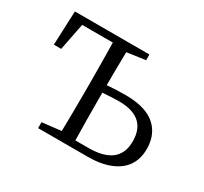

<svg xmlns="http://www.w3.org/2000/svg" viewBox="-112 -666 871 821"><g transform="rotate(30 324.0 -255.5)"><path d="M320.3 -34.2H384.8Q517.6 -34.2 533.2 -127Q535.2 -141.6 535.2 -156.2Q533.2 -271.5 400.4 -272.5Q372.1 -272.5 318.4 -268.6V-226.6Q318.4 -143.6 320.3 -34.2ZM411.1 -482.4 320.3 -469.7Q318.4 -374 318.4 -305.7Q360.4 -309.6 410.2 -309.6Q559.6 -309.6 594.7 -210.9Q603.5 -185.5 603.5 -155.3Q603.5 -57.6 513.7 -19.5Q466.8 0 401.4 0H156.2V-29.3L250 -40Q252 -149.4 252 -226.6V-284.2Q252 -367.2 250 -476.6H98.6L72.3 -342.8H36.1L43 -510.7H411.1Z"/></g></svg>

Font: GenYoMin JP Light
Style: Regular
Weight: 300
Version: Version 1.001;PS 1;hotconv 16.6.51;makeotf.lib2.5.65220 DEVE